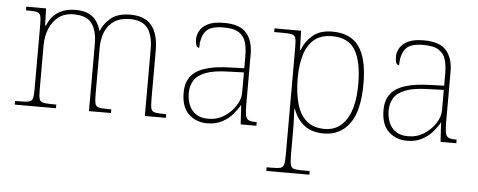

<svg xmlns="http://www.w3.org/2000/svg" viewBox="-51 -675 2601 1044"><g transform="rotate(5 1249.5 -153.0)"><path d="M38 0V-20H61Q98 -20 114 -24Q130 -28 134 -43.5Q138 -59 138 -94V-442Q138 -477 134 -492.5Q130 -508 115.5 -512Q101 -516 71 -516H54V-536H162L165 -443H170Q189 -493 229 -517.5Q269 -542 321 -542Q367 -542 395 -528Q423 -514 438.5 -491Q454 -468 461 -441H464Q480 -482 517.5 -512Q555 -542 622 -542Q702 -542 739 -495.5Q776 -449 776 -361V-94Q776 -59 780 -43.5Q784 -28 800.5 -24Q817 -20 853 -20H863V0H748V-365Q748 -439 719 -478.5Q690 -518 622 -518Q569 -518 535.5 -495.5Q502 -473 486.5 -434.5Q471 -396 471 -349V-94Q471 -59 475 -43.5Q479 -28 495 -24Q511 -20 548 -20H563V0H443V-365Q443 -438 414.5 -477.5Q386 -517 315 -517Q265 -517 232 -491.5Q199 -466 182.5 -424.5Q166 -383 166 -334V-94Q166 -59 170 -43.5Q174 -28 190.5 -24Q207 -20 243 -20H263V0Z M1088 10Q1029 10 988 -28Q947 -66 947 -146Q947 -225 1003.5 -262Q1060 -299 1181 -303L1264 -306V-371Q1264 -414 1255 -446.5Q1246 -479 1218 -498Q1190 -517 1133 -517Q1059 -517 1034.5 -484.5Q1010 -452 1010 -395Q989 -395 989 -441Q989 -462 1001 -485.5Q1013 -509 1044.5 -525.5Q1076 -542 1133 -542Q1221 -542 1256.5 -499.5Q1292 -457 1292 -386V-110Q1292 -73 1295.5 -53.5Q1299 -34 1311 -27Q1323 -20 1350 -20H1357V0H1271L1265 -104H1263Q1252 -83 1229.5 -56Q1207 -29 1172 -9.5Q1137 10 1088 10ZM1092 -15Q1141 -15 1179.5 -40Q1218 -65 1241 -101Q1264 -137 1264 -170V-283L1178 -280Q1100 -278 1056 -261Q1012 -244 993.5 -214.5Q975 -185 975 -145Q975 -111 986.5 -81.5Q998 -52 1024 -33.5Q1050 -15 1092 -15Z M1432 240V220H1463Q1493 220 1507.5 216Q1522 212 1526 195.5Q1530 179 1530 142V-442Q1530 -477 1526 -492.5Q1522 -508 1506 -512Q1490 -516 1453 -516H1409V-536H1554L1557 -432H1561Q1578 -479 1617.5 -512.5Q1657 -546 1724 -546Q1824 -546 1870.5 -480.5Q1917 -415 1917 -278Q1917 -130 1865.5 -60Q1814 10 1725 10Q1661 10 1619.5 -21Q1578 -52 1557 -111H1555Q1554 -99 1556 -70.5Q1558 -42 1558 13V142Q1558 179 1562.5 195.5Q1567 212 1581 216Q1595 220 1625 220H1667V240ZM1728 -15Q1805 -15 1847 -82Q1889 -149 1889 -273Q1889 -395 1852 -458Q1815 -521 1725 -521Q1663 -521 1626.5 -489.5Q1590 -458 1574 -403Q1558 -348 1558 -279Q1558 -199 1574.5 -139.5Q1591 -80 1628.5 -47.5Q1666 -15 1728 -15Z M2179 10Q2120 10 2079 -28Q2038 -66 2038 -146Q2038 -225 2094.5 -262Q2151 -299 2272 -303L2355 -306V-371Q2355 -414 2346 -446.5Q2337 -479 2309 -498Q2281 -517 2224 -517Q2150 -517 2125.5 -484.5Q2101 -452 2101 -395Q2080 -395 2080 -441Q2080 -462 2092 -485.5Q2104 -509 2135.5 -525.5Q2167 -542 2224 -542Q2312 -542 2347.5 -499.5Q2383 -457 2383 -386V-110Q2383 -73 2386.5 -53.5Q2390 -34 2402 -27Q2414 -20 2441 -20H2448V0H2362L2356 -104H2354Q2343 -83 2320.5 -56Q2298 -29 2263 -9.5Q2228 10 2179 10ZM2183 -15Q2232 -15 2270.5 -40Q2309 -65 2332 -101Q2355 -137 2355 -170V-283L2269 -280Q2191 -278 2147 -261Q2103 -244 2084.5 -214.5Q2066 -185 2066 -145Q2066 -111 2077.5 -81.5Q2089 -52 2115 -33.5Q2141 -15 2183 -15Z"/></g></svg>

Font: Noto Serif Tamil Thin
Style: Regular
Weight: 100
Designer: Indian Type Foundry, Tom Grace, and the Monotype Design Team
Foundry: Monotype Imaging Inc.
Version: Version 2.004; ttfautohint (v1.8.4.7-5d5b)